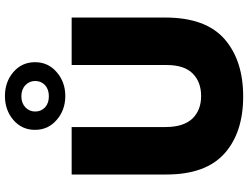

<svg xmlns="http://www.w3.org/2000/svg" viewBox="-136 -882 1030 798"><g transform="rotate(-90 379.0 -483.0)"><path d="M377 12.7Q526.4 12.7 615.2 -64.5Q705.1 -142.6 705.1 -311.5Q705.1 -441.4 705.1 -700.2Q655.3 -700.2 507.8 -700.2Q507.8 -601.6 507.8 -305.7Q507.8 -232.4 472.7 -197.3Q437.5 -162.1 378.9 -162.1Q320.3 -162.1 285.2 -198.2Q250 -235.4 250 -310.5Q250 -440.4 250 -700.2Q201.2 -700.2 52.7 -700.2Q52.7 -689.5 52.7 -656.2Q52.7 -569.3 52.7 -306.6Q52.7 -142.6 140.6 -64.5Q227.5 12.7 377 12.7ZM238.3 -852.5Q238.3 -797.9 279.3 -762.7Q320.3 -726.6 378.9 -726.6Q437.5 -726.6 478.5 -762.7Q519.5 -797.9 519.5 -852.5Q519.5 -907.2 478.5 -942.4Q437.5 -977.5 378.9 -977.5Q320.3 -977.5 279.3 -942.4Q238.3 -907.2 238.3 -852.5ZM314.5 -851.6Q314.5 -876 332 -892.6Q349.6 -909.2 377.9 -909.2Q406.2 -909.2 423.8 -892.6Q441.4 -876 441.4 -851.6Q441.4 -827.1 423.8 -810.5Q406.2 -794.9 377.9 -794.9Q349.6 -794.9 332 -810.5Q314.5 -827.1 314.5 -851.6Z"/></g></svg>

Font: Big-Shock
Style: Black
Weight: 400